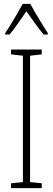

<svg xmlns="http://www.w3.org/2000/svg" viewBox="-20 -969 272 989"><path d="M195 0H37V-25L98 -31V-682L37 -689V-714H195V-689L135 -682V-31L195 -25ZM136 -949Q149 -925 167 -894.5Q185 -864 201.5 -837.5Q218 -811 226 -799V-791H205Q184 -815 160.5 -848.5Q137 -882 116 -911Q97 -884 73 -849Q49 -814 29 -791H7V-799Q19 -816 35.5 -843Q52 -870 68.5 -898.5Q85 -927 97 -949Z"/></svg>

Font: Noto Sans Khmer UI ExtraCondensed ExtraLight
Style: Regular
Weight: 200
Width: 2
Designer: Danh Hong and the Monotype Design Team
Foundry: Monotype Imaging Inc.
Version: Version 2.002; ttfautohint (v1.8.4.7-5d5b)